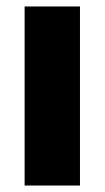

<svg xmlns="http://www.w3.org/2000/svg" viewBox="-20 -573 323 593"><path d="M227 0V-553H56V0Z"/></svg>

Font: Noto Sans Sinhala UI Condensed Black
Style: Regular
Weight: 900
Width: 3
Designer: Jelle Bosma - Monotype Design Team
Foundry: Monotype Imaging Inc.
Version: Version 2.006